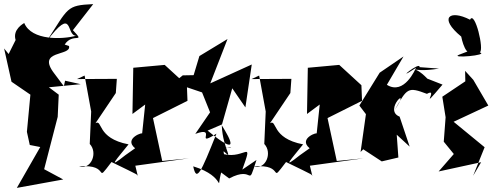

<svg xmlns="http://www.w3.org/2000/svg" viewBox="-47 -856 2398 935"><path d="M268 -639C307 -700 373 -640 308 -709L407 -836C275 -830 287 -819 180 -655C315 -833 272 -681 324 -682C259 -664 107 -657 71 -744C69 -742 13 -714 29 -661L-5 -593L-27 -620L9 -458L101 -395L84 -214L98 -150L149 -140L35 59L261 18L168 -32L234 -287L239 -395L191 -431L346 -446L270 -463L264 -436L219 -496C125 -616 303 -580 289 -632Z M563 -100C468 -24 525 -85 579 -153C422 -183 454 -276 418 -256L517 -403L522 -472L328 -471L365 -488L397 -313L390 -155C431 -112 397 -28 338 -45C497 -61 408 48 496 -67C642 4 616 -9 624 1L612 -49L873 -85L743 -72L698 -281L866 -365L863 -441L755 -540L602 -526L598 -301L660 -347L645 -204C658 -217 551 -183 611 -134Z M1069 13C1196 -54 1155 70 1202 -77L1133 -30C1188 -183 1147 -81 1044 -105C1025 -161 1146 -127 1022 -139C1108 -56 1037 -124 1033 -246C1075 -178 1127 -86 964 -220L1034 -250L1084 -426L1148 -333L1179 -542L977 -450L1061 -666L924 -583L896 -490L843 -489L798 -453L937 -406L976 -309L904 -204C1016 -245 895 -135 1007 -205C931 -15 910 33 894 -46C1062 5 1002 92 1030 -16Z M1413 -100C1318 -24 1375 -85 1429 -153C1272 -183 1304 -276 1268 -256L1367 -403L1372 -472L1178 -471L1215 -488L1247 -313L1240 -155C1281 -112 1247 -28 1188 -45C1347 -61 1258 48 1346 -67C1492 4 1466 -9 1474 1L1462 -49L1723 -85L1593 -72L1548 -281L1716 -365L1713 -441L1605 -540L1452 -526L1448 -301L1510 -347L1495 -204C1508 -217 1401 -183 1461 -134Z M1996 -529C2001 -561 1863 -448 1979 -526C1977 -522 1922 -390 1837 -443L1918 -581L1802 -502L1703 -342L1735 -300L1709 -116L1722 -129L1812 -70L1893 -89L1885 -200L1948 -142L1899 -288C1815 -321 1963 -452 1875 -320C1936 -428 1939 -434 2032 -399C2094 -434 1985 -299 2108 -444L2034 -473C1959 -553 1931 -496 2091 -522Z M2257 0 2313 -139 2162 -263 2331 -342 2258 -467 2218 -511 2219 -460 2107 -385 2123 -285 2114 -166 2163 -106 2089 -21 2296 -66ZM2190 -590C2137 -570 2339 -587 2289 -601C2313 -610 2265 -808 2242 -760C2143 -811 2087 -770 2199 -678C2199 -678 2223 -550 2268 -620Z"/></svg>

Font: Asimov Silicon
Style: Regular
Weight: 400
Designer: Google
Version: Version 2.000980; 2014